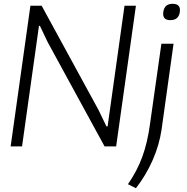

<svg xmlns="http://www.w3.org/2000/svg" viewBox="-20 -770 983 1010"><path d="M876 -664Q833 -664 839 -707Q845 -750 888 -750Q932 -750 926 -707Q920 -664 876 -664ZM653 199Q701 130 728.5 55Q756 -20 769 -117L829 -540H893L830 -89Q818 -7 783 72.5Q748 152 695 220ZM140 -740H199L498 -192L540 -105H546L635 -740H695L591 0H530L231 -548L190 -634H185L96 0H36Z"/></svg>

Font: Plata Sans Light
Style: Italic
Weight: 300
Italic angle: -8°
Designer: Pablo Impallari, Andres Torresi, & Cristiano Sobral
Foundry: Pablo Impallari, Andres Torresi, & Cristiano Sobral
Version: Version 1.00;December 28, 2019;FontCreator 12.0.0.2547 64-bi